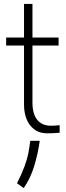

<svg xmlns="http://www.w3.org/2000/svg" viewBox="-20 -666 337 976"><path d="M218.8 11.7Q181.2 11.7 154.8 -7.8Q128.4 -27.3 115.2 -60.3Q102.1 -93.3 102.1 -133.3V-646H145V-144Q145 -86.9 169.4 -56.9Q193.8 -26.9 238.8 -26.9Q263.7 -26.9 283.2 -29.8V8.8Q250.5 11.7 218.8 11.7ZM277.8 -475.1V-434.6H11.2V-475.1ZM66.4 265.6Q91.3 216.3 104.5 180.2Q117.7 144 123.3 116.5Q128.9 88.9 133.8 49.8H182.1Q172.9 115.2 154.1 177.5Q135.3 239.7 100.6 290Z"/></svg>

Font: DavidDev Light
Style: Regular
Weight: 300
Designer: David.dev
Foundry: David.dev
Version: Version 1.001;FEAKit 1.0